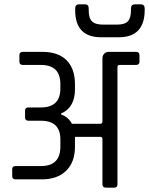

<svg xmlns="http://www.w3.org/2000/svg" viewBox="-20 -861 684 881"><path d="M599 -841H627Q644 -841 644 -821V-816Q644 -690 525 -690H444Q325 -690 325 -814V-821Q325 -841 342 -841H371Q387 -841 387 -822V-815Q387 -778 402 -763Q417 -748 454 -748H516Q552 -748 566.5 -763Q581 -778 581 -815V-822Q581 -841 599 -841ZM479 -623H604Q620 -623 620 -608V-578Q620 -563 604 -563H529Q519 -563 519 -553V-15Q519 0 504 0H466Q450 0 450 -15V-223Q450 -233 440 -233H324V-188Q324 -117 283.5 -77.5Q243 -38 172 -38H52Q36 -38 36 -53V-85Q36 -99 52 -99H168Q257 -99 257 -188V-221Q257 -307 168 -307H111Q95 -307 95 -322V-353Q95 -368 110 -368H168Q257 -368 257 -455V-475Q257 -563 168 -563H85Q69 -563 69 -578V-608Q69 -623 85 -623H175Q247 -623 285.5 -584.5Q324 -546 324 -474V-452Q324 -367 260 -340V-336Q294 -324 310 -293H440Q450 -293 450 -304V-593Q450 -606 458 -614.5Q466 -623 479 -623Z"/></svg>

Font: Rajdhani Medium
Style: Regular
Weight: 500
Designer: Satya Rajpurohit, Jyotish Sonowal
Foundry: Indian Type Foundry
Version: Version 1.201 February 1, 2022